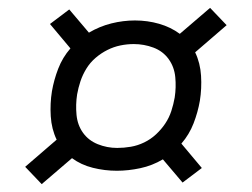

<svg xmlns="http://www.w3.org/2000/svg" viewBox="-20 -584 640 488"><path d="M86 -116 44 -160 124 -229Q111 -256 109 -288.5Q107 -321 112 -352Q117 -381 128 -409.5Q139 -438 159 -461L107 -523L156 -560L206 -501Q233 -517 263 -524.5Q293 -532 323 -532Q355 -532 384.5 -523.5Q414 -515 437 -498L514 -564L556 -520L476 -451Q489 -424 491 -391.5Q493 -359 488 -328Q483 -299 472 -270.5Q461 -242 441 -219L493 -157L444 -120L394 -179Q367 -163 336.5 -156.5Q306 -150 277 -150Q246 -150 216 -157.5Q186 -165 163 -182ZM278 -208Q295 -208 312.5 -211Q330 -214 346.5 -222Q363 -230 376.5 -242.5Q390 -255 400 -270Q410 -285 415.5 -302Q421 -319 424 -336Q428 -362 425.5 -388Q423 -414 408.5 -434Q394 -454 370 -463Q346 -472 320 -472Q303 -472 286 -468.5Q269 -465 253 -457Q237 -449 223 -437Q209 -425 199.5 -409.5Q190 -394 184.5 -377.5Q179 -361 176 -344Q172 -318 174.5 -292Q177 -266 191 -246.5Q205 -227 228.5 -217.5Q252 -208 278 -208Z"/></svg>

Font: Iosevka Curly Slab LtExObl
Style: Regular
Weight: 300
Width: 7
Italic angle: -9°
Monospace: yes
Designer: Belleve Invis
Foundry: Belleve Invis
Version: Version 11.1.0; ttfautohint (v1.8.3)